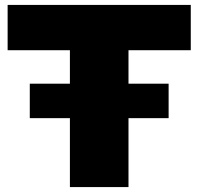

<svg xmlns="http://www.w3.org/2000/svg" viewBox="-20 -760 806 780"><path d="M264 0V-556H11V-740H755V-556H502V0ZM101 -280V-420H665V-280Z"/></svg>

Font: Encode Sans Expanded Black
Style: Regular
Weight: 900
Width: 7
Designer: Multiple Designers
Foundry: Impallari Type
Version: Version 3.000; ttfautohint (v1.8.3) -l 8 -r 50 -G 200 -x 14 